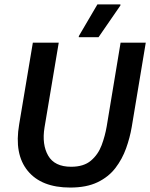

<svg xmlns="http://www.w3.org/2000/svg" viewBox="-20 -845 686 877"><path d="M300.8 11.7Q169.2 11.7 106.7 -64.6Q44.2 -140.8 67.5 -276.7L130 -650H248.3L183.3 -262.5Q170.8 -185 200 -134.2Q229.2 -83.3 305 -83.3Q362.5 -83.3 395.4 -111.3Q428.3 -139.2 444.2 -181.7Q460 -224.2 467.5 -268.3L530.8 -650H645.8L581.7 -265Q573.3 -215.8 555.8 -167.1Q538.3 -118.3 507.1 -77.5Q475.8 -36.7 425.4 -12.5Q375 11.7 300.8 11.7ZM340 -675V-680L425 -825H530V-820L430 -675Z"/></svg>

Font: Familjen Grotesk Medium
Style: Italic
Weight: 500
Italic angle: -9.46201°
Designer: Anders Wikstroem, Jonas Baeckman, Matilda Gysing, Kristian Moeller
Foundry: Familjen STHLM AB
Version: Version 2.002; ttfautohint (v1.8.4.7-5d5b)